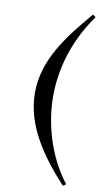

<svg xmlns="http://www.w3.org/2000/svg" viewBox="-101 -763 573 1025"><g transform="rotate(10 185.5 -251.0)"><path d="M333 -704 317 -715C198 -575 84 -432 84 -251C84 -70 198 83 317 213L333 202C225 62 183 -110 183 -251C183 -392 225 -553 333 -704Z"/></g></svg>

Font: Ortica Linear
Style: Regular
Weight: 400
Designer: Benedetta Bovani
Foundry: Collletttivo
Version: Version 2.000;Glyphs 3.1.2 (3151)